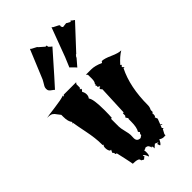

<svg xmlns="http://www.w3.org/2000/svg" viewBox="-332 -1254 1380 1380"><g transform="rotate(-45 358.0 -564.0)"><path d="M261.7 -1139.6Q269 -1130.4 288.8 -1122.1Q308.6 -1113.8 313.5 -1105L352.1 -1071.3H363.8L365.2 -1057.6Q371.6 -1049.3 388.2 -1037.1Q388.2 -1037.1 247.1 -877.4Q229 -858.9 180.7 -803.7Q177.2 -808.1 165.8 -815.9Q154.3 -823.7 147.2 -832Q140.1 -840.3 140.4 -853.5Q140.6 -866.7 145.8 -876.2Q150.9 -885.7 159.4 -899.2Q168 -912.6 170.4 -918.9ZM481.4 -1139.6Q488.8 -1130.4 509.3 -1121.8Q529.8 -1113.3 535.2 -1105Q528.3 -1098.6 538.6 -1084.5L541.5 -1082L576.2 -1085.9L605.5 -1069.3L612.3 -1077.1Q618.2 -1069.8 637.7 -1057.1L475.1 -882.3Q474.6 -880.9 471.7 -878.4Q468.8 -876 467.3 -877.4L454.1 -861.3L455.6 -859.4L407.7 -803.7Q400.4 -813 376.5 -836.4L367.7 -844.2Q389.2 -894 398.9 -918.9ZM424.8 -9.3 441.4 -11.2 415 -22.5 389.2 0V-15.1Q387.2 -23.4 380.4 -23.4V-14.2Q378.4 -30.8 370.8 -40.5Q363.3 -50.3 344.2 -50.3Q339.8 -43.5 334.2 -43.5Q328.6 -43.5 327.1 -44.4L328.6 -24.9Q328.6 11.7 318.4 11.7Q311 -13.2 298.8 -22.5Q292.5 -22.5 290.5 -21.5L298.8 -12.7L278.8 3.4L260.3 -7.8Q260.3 -22 247.6 -26.4Q231.4 -32.7 200.7 -32.7Q200.7 -38.6 186.8 -102.8Q172.9 -167 171.9 -168.9Q169.9 -167 167.7 -167Q165.5 -167 162.8 -170.2Q160.2 -173.3 160.2 -176Q160.2 -178.7 162.1 -180.7L151.9 -192.4L162.1 -214.8H151.9Q141.1 -227.5 140.4 -250Q139.6 -272.5 149.4 -277.3L142.1 -282.2V-293Q142.1 -350.6 125.5 -432.9Q108.9 -515.1 105 -543H98.6L105 -553.2Q85.9 -575.2 85.9 -625V-644.5Q78.1 -653.8 69.1 -666Q60.1 -678.2 56.2 -682.9Q52.2 -687.5 44.4 -692.9Q32.2 -701.2 -2 -701.2Q16.6 -705.6 88.9 -714.6Q161.1 -723.6 191.4 -734.9V-723.6L200.7 -734.9H327.1L318.4 -723.6V-689L308.6 -678.2Q309.1 -678.7 312.5 -678.7Q320.3 -678.7 320.3 -671.4Q320.3 -669.4 318.4 -667.5L308.6 -655.3Q319.3 -638.7 319.3 -619.6Q319.3 -600.6 308.6 -587.9Q329.6 -563.5 329.6 -448.2Q329.6 -397.5 327.1 -372.1H318.4V-293Q318.4 -275.4 327.4 -239.5Q336.4 -203.6 336.4 -189.9L335.4 -158.2Q335.4 -123.5 371.1 -123.5L389.2 -135.7V-146.5L397.9 -157.2L389.2 -168.9Q406.7 -195.3 406.7 -256.8V-282.2L410.6 -285.2L397.9 -305.2L406.7 -315.9V-339.8H415L424.8 -565.4L415 -576.2V-587.9H424.8Q426.8 -590.3 426.8 -593Q426.8 -595.7 419.2 -598.4Q411.6 -601.1 411.6 -603.3Q411.6 -605.5 415 -610.4L406.7 -620.1L408.2 -619.6Q410.2 -619.6 412.6 -622.6Q415 -625.5 415 -627.4Q415 -629.4 413.1 -630.4Q425.3 -642.6 425.3 -674.3Q425.3 -706.1 424.8 -712.4L415 -723.6H468.3Q506.3 -723.6 556.6 -701.2L564.9 -712.4Q590.3 -712.4 640.1 -689.9Q689.9 -667.5 718.3 -667.5Q679.2 -644.5 639.2 -598.6L648.9 -589.4H647Q643.6 -589.4 640.6 -586.2Q637.7 -583 637.7 -580.1Q637.7 -577.1 639.2 -576.2L649.9 -565.4H639.2Q575.2 -438 575.2 -252.4Q575.2 -233.9 564.9 -214.8V-192.4H556.6L557.6 -178.2Q557.6 -157.2 547.9 -157.2L556.6 -135.7L539.1 -90.3Q540 -92.3 542.2 -92.3Q544.4 -92.3 546.9 -89.1Q549.3 -85.9 549.3 -83.3Q549.3 -80.6 547.9 -79.1L539.1 -90.3L529.8 -67.4L539.1 -56.6H529.8L511.7 -22.5V-11.2Q508.8 -10.3 493.2 -10.3Q477.5 -10.3 459.5 -22.5Q456.1 -13.2 448 -0.5Q439.9 12.2 432.6 12.7Z"/></g></svg>

Font: Butcherman
Style: Regular
Weight: 400
Version: Version 001.003